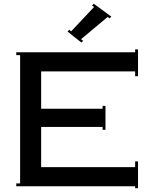

<svg xmlns="http://www.w3.org/2000/svg" viewBox="-20 -973 786 1003"><path d="M341.3 -817.5 351.5 -809 471.3 -936.5 461.1 -944.1 469.6 -953.5 561.4 -886.3 552.9 -877 542.7 -884.6 403.3 -768.2 414.4 -759.7 405.9 -750.3 332.8 -808.1ZM65 0V-15H85V-685H65V-700H686V-715H701V-575H686V-600H195V-405H516V-420H531V-295H516V-310H195V-100H686V-130H701V10H686V0Z"/></svg>

Font: Copperplate CC
Style: Regular
Weight: 400
Designer: indestructible type*
Foundry: Cowboy Collective
Version: Version 1.000